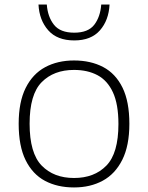

<svg xmlns="http://www.w3.org/2000/svg" viewBox="-20 -814 650 843"><path d="M305 9Q232 9 177.5 -20Q123 -49 92.5 -110.8Q62 -172.5 62 -270.5Q62 -366.5 92.8 -428Q123.5 -489.5 178.2 -519Q233 -548.5 305 -548.5Q378 -548.5 432.8 -519.8Q487.5 -491 517.8 -429.5Q548 -368 548 -270.5Q548 -174.5 517 -112.5Q486 -50.5 431.5 -20.8Q377 9 305 9ZM305 -32.5Q394 -32.5 447 -86.8Q500 -141 500 -269.5Q500 -356 476 -408.2Q452 -460.5 408.2 -483.8Q364.5 -507 305 -507Q216 -507 163 -453.2Q110 -399.5 110 -271Q110 -141.5 163 -87Q216 -32.5 305 -32.5ZM306 -636.5Q231 -636.5 191.8 -681Q152.5 -725.5 149 -794H185.5Q189.5 -740 217 -705.2Q244.5 -670.5 306 -670.5Q367 -670.5 393.8 -705.2Q420.5 -740 424.5 -794H461Q457.5 -725 418.8 -680.8Q380 -636.5 306 -636.5Z"/></svg>

Font: Encode Sans Expanded Expanded ExtraLight
Style: Regular
Weight: 200
Width: 7
Designer: Multiple Designers
Foundry: Impallari Type
Version: Version 3.000; ttfautohint (v1.8.3) -l 8 -r 50 -G 200 -x 14 